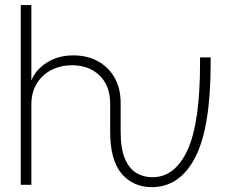

<svg xmlns="http://www.w3.org/2000/svg" viewBox="-20 -748 936 777"><path d="M594.2 9.3Q518.6 9.3 472.2 -45.2Q425.8 -99.6 425.8 -215.3V-328.6Q425.8 -400.9 383.1 -442.4Q340.3 -483.9 271.5 -483.9Q225.1 -483.9 187.7 -464.6Q150.4 -445.3 128.7 -409.7Q106.9 -374 106.9 -324.7V0H64V-727.5H106.9V-424.3H107.9Q125 -466.3 170.2 -495.1Q215.3 -523.9 277.3 -523.9Q332 -523.9 375.2 -500.7Q418.5 -477.5 443.4 -434.3Q468.3 -391.1 468.3 -330.6V-215.3Q468.3 -147 485.1 -106.7Q502 -66.4 531 -48.6Q560.1 -30.8 596.2 -30.8Q688.5 -30.8 739 -141.1Q789.6 -251.5 789.6 -493.2V-515.6H832.5V-493.2Q832.5 -232.4 770.3 -111.6Q708 9.3 594.2 9.3Z"/></svg>

Font: Inter Display ExtraLight
Style: Regular
Weight: 200
Designer: Rasmus Andersson
Foundry: rsms
Version: Version 4.000;git-a52131595